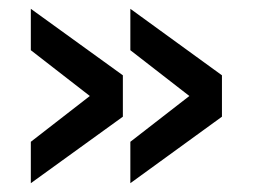

<svg xmlns="http://www.w3.org/2000/svg" viewBox="-20 -558 574 436"><path d="M50 -538 259 -387V-293L50 -142V-236L184 -340L50 -444ZM276 -538 484 -387V-293L276 -142V-236L410 -340L276 -444Z"/></svg>

Font: Cooper Hewitt
Style: Regular
Weight: 707
Designer: Village Type and Design LLC
Foundry: Cooper Hewitt Smithsonian Design Museum
Version: 1.000